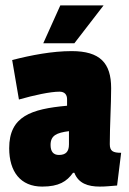

<svg xmlns="http://www.w3.org/2000/svg" viewBox="-20 -680 476 710"><path d="M14 -132C14 -45 56 10 136 10C198 10 227 -9 250 -41H255C270 -2 305 10 349 10C374 10 384 8 413 6L428 -115C398 -115 386 -121 386 -147C386 -216 391 -292 391 -354C391 -447 350 -491 245 -491C173 -491 95 -476 25 -458L50 -312C106 -328 166 -341 200 -341C220 -341 228 -329 228 -313V-289C95 -277 14 -250 14 -132ZM198 -107C177 -107 167 -120 167 -144C167 -179 189 -189 235 -195V-146C235 -119 223 -107 198 -107ZM363 -660H203L140 -520H255Z"/></svg>

Font: Passion One
Style: Regular
Weight: 400
Designer: Alejandro Lo Celso
Foundry: Fontstage
Version: Version 1.001